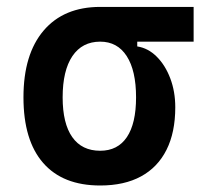

<svg xmlns="http://www.w3.org/2000/svg" viewBox="-20 -538 626 567"><path d="M275.9 9.8Q165.5 9.8 107.4 -56.9Q49.3 -123.5 49.3 -250.5Q49.3 -377.9 108.9 -447.8Q168.5 -517.6 275.9 -517.6L385.3 -486.8V-400.9Q417.5 -396 442.9 -370.6Q468.3 -345.2 482.9 -306.4Q497.6 -267.6 497.6 -221.2Q497.6 -147 471.7 -95.5Q445.8 -43.9 396.5 -17.1Q347.2 9.8 275.9 9.8ZM275.9 -92.8Q327.6 -92.8 354.7 -133.1Q381.8 -173.3 381.8 -250.5Q381.8 -329.6 354.2 -372.3Q326.7 -415 275.9 -415Q222.7 -415 193.8 -372.3Q165 -329.6 165 -250.5Q165 -173.3 193.4 -133.1Q221.7 -92.8 275.9 -92.8ZM275.9 -415V-517.6H551.8V-415Z"/></svg>

Font: Cascadia Code Medium
Style: Regular
Weight: 500
Monospace: yes
Designer: Aaron Bell
Foundry: Saja Typeworks
Version: Version 2407.024